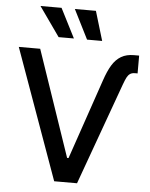

<svg xmlns="http://www.w3.org/2000/svg" viewBox="-61 -988 811 1038"><g transform="rotate(5 344.5 -469.0)"><path d="M642.6 -716.8H670.9V-620.1H657.2Q640.1 -620.1 629.9 -612.8Q619.6 -605.5 612.8 -592.3Q606 -579.1 596.7 -553.7L396.5 0H272.5L18.6 -707H134.8L331.1 -131.8H338.9L487.3 -565.4Q504.9 -617.7 524.9 -650.4Q544.9 -683.1 573.5 -700Q602.1 -716.8 642.6 -716.8ZM116.2 -937.5H230.5L311.5 -778.3H228.5ZM302.7 -937.5H417L464.8 -778.3H382.8Z"/></g></svg>

Font: Pretendard GOV Medium
Style: Regular
Weight: 500
Designer: Base glyphs from Inter by Rasmus Andersson; Hangeul glyphs from Noto Sans CJK(Source Han Sans) by Jang Soo-young and Kan
Foundry: Kil Hyung-jin
Version: Version 1.309